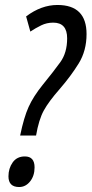

<svg xmlns="http://www.w3.org/2000/svg" viewBox="-20 -744 368 772"><path d="M125 -199Q136 -263 156 -299.5Q176 -336 220 -386Q265 -438 296.5 -489Q328 -540 328 -607Q328 -724 211 -724Q146 -724 85 -678L102 -617Q123 -631 145.5 -642Q168 -653 194 -653Q250 -653 250 -590Q250 -532 222.5 -494Q195 -456 151 -402Q114 -356 95 -314Q76 -272 61 -199ZM119 -71Q119 -115 80 -115Q48 -115 31 -91Q14 -67 14 -35Q14 8 57 8Q83 8 101 -14.5Q119 -37 119 -71Z"/></svg>

Font: Noto Sans Display Condensed
Style: Italic
Weight: 400
Width: 3
Designer: Monotype Design team
Foundry: Monotype Imaging Inc.
Version: 1.000